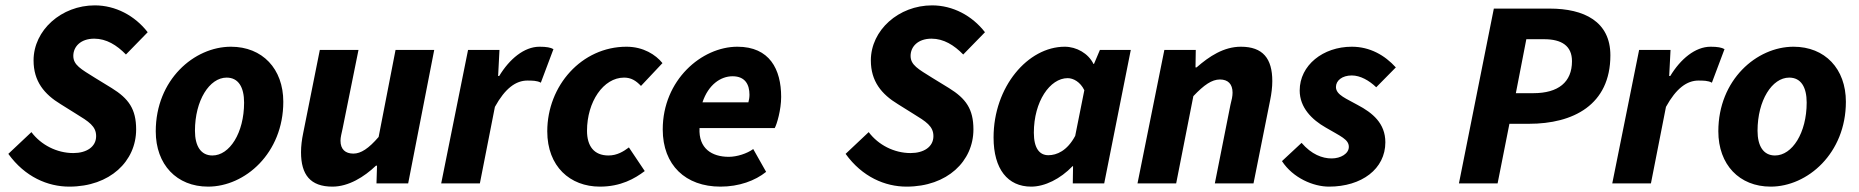

<svg xmlns="http://www.w3.org/2000/svg" viewBox="-20 -683 6924 715"><path d="M238 12C390 12 487 -83 487 -201C487 -277 459 -316 396 -355L334 -393C281 -426 253 -441 253 -475C253 -509 280 -539 331 -539C376 -539 415 -515 449 -480L530 -563C482 -625 410 -663 333 -663C209 -663 105 -571 105 -458C105 -380 145 -332 206 -295L262 -260C311 -230 338 -213 338 -176C338 -136 302 -113 253 -113C192 -113 133 -143 97 -191L11 -110C73 -24 158 12 238 12Z M755 12C892 12 1035 -112 1035 -304C1035 -427 957 -509 840 -509C703 -509 560 -386 560 -194C560 -70 638 12 755 12ZM771 -104C728 -104 706 -139 706 -196C706 -309 760 -394 824 -394C868 -394 889 -358 889 -301C889 -188 835 -104 771 -104Z M1218 12C1278 12 1336 -24 1380 -66H1384L1382 0H1500L1597 -497H1453L1390 -173C1353 -130 1324 -111 1296 -111C1266 -111 1248 -127 1248 -159C1248 -172 1252 -186 1256 -205L1315 -497H1171L1109 -187C1104 -163 1101 -139 1101 -116C1101 -32 1136 12 1218 12Z M1623 0H1767L1823 -285C1861 -354 1901 -383 1944 -383C1960 -383 1981 -383 1994 -375L2041 -500C2031 -506 2015 -509 1989 -509C1932 -509 1877 -463 1839 -400H1835L1840 -497H1723Z M2214 12C2292 12 2344 -18 2381 -46L2322 -134C2302 -119 2278 -104 2246 -104C2192 -104 2166 -139 2166 -196C2166 -304 2227 -394 2304 -394C2330 -394 2348 -383 2367 -363L2447 -448C2422 -479 2376 -509 2313 -509C2146 -509 2018 -364 2018 -194C2018 -63 2103 12 2214 12Z M2663 12C2732 12 2792 -10 2833 -43L2785 -128C2762 -111 2724 -99 2694 -99C2631 -99 2581 -130 2585 -206H2865C2873 -220 2889 -274 2889 -322C2889 -425 2846 -509 2726 -509C2593 -509 2448 -385 2448 -201C2448 -68 2533 12 2663 12ZM2596 -302C2618 -368 2664 -399 2708 -399C2755 -399 2771 -368 2771 -330C2771 -319 2769 -310 2767 -302Z M3356 12C3508 12 3605 -83 3605 -201C3605 -277 3577 -316 3514 -355L3452 -393C3399 -426 3371 -441 3371 -475C3371 -509 3398 -539 3449 -539C3494 -539 3533 -515 3567 -480L3648 -563C3600 -625 3528 -663 3451 -663C3327 -663 3223 -571 3223 -458C3223 -380 3263 -332 3324 -295L3380 -260C3429 -230 3456 -213 3456 -176C3456 -136 3420 -113 3371 -113C3310 -113 3251 -143 3215 -191L3129 -110C3191 -24 3276 12 3356 12Z M3820 12C3871 12 3929 -17 3974 -64H3976L3975 0H4092L4191 -497H4076L4054 -445H4052C4033 -484 3989 -509 3945 -509C3808 -509 3680 -360 3680 -171C3680 -53 3733 12 3820 12ZM3884 -105C3851 -105 3830 -131 3830 -189C3830 -305 3890 -392 3956 -392C3977 -392 4003 -378 4018 -347L3984 -177C3954 -121 3915 -105 3884 -105Z M4216 0H4360L4424 -325C4464 -367 4493 -387 4523 -387C4553 -387 4570 -370 4570 -338C4570 -325 4567 -311 4562 -292L4504 0H4648L4710 -310C4715 -334 4718 -359 4718 -381C4718 -465 4683 -509 4601 -509C4537 -509 4483 -473 4436 -432H4432L4433 -497H4316Z M4929 12C5051 12 5139 -54 5139 -153C5139 -224 5091 -263 5036 -292C4996 -315 4955 -329 4955 -359C4955 -383 4978 -402 5014 -402C5046 -402 5079 -383 5105 -358L5178 -432C5137 -477 5082 -509 5014 -509C4907 -509 4820 -440 4820 -346C4820 -282 4866 -237 4917 -208C4973 -175 5003 -164 5003 -136C5003 -111 4973 -93 4939 -93C4904 -93 4864 -108 4827 -151L4754 -83C4795 -20 4871 12 4929 12Z M5413 0H5557L5601 -222H5674C5838 -222 5977 -292 5977 -477C5977 -603 5879 -651 5751 -651H5543ZM5625 -336 5664 -537H5730C5796 -537 5834 -512 5834 -455C5834 -377 5783 -336 5690 -336Z M5984 0H6128L6184 -285C6222 -354 6262 -383 6305 -383C6321 -383 6342 -383 6355 -375L6402 -500C6392 -506 6376 -509 6350 -509C6293 -509 6238 -463 6200 -400H6196L6201 -497H6084Z M6574 12C6711 12 6854 -112 6854 -304C6854 -427 6776 -509 6659 -509C6522 -509 6379 -386 6379 -194C6379 -70 6457 12 6574 12ZM6590 -104C6547 -104 6525 -139 6525 -196C6525 -309 6579 -394 6643 -394C6687 -394 6708 -358 6708 -301C6708 -188 6654 -104 6590 -104Z"/></svg>

Font: Source Sans Pro
Style: Bold Italic
Weight: 700
Italic angle: -11°
Designer: Paul D. Hunt
Foundry: Adobe Systems Incorporated
Version: Version 3.006;hotconv 1.0.111;makeotfexe 2.5.65597